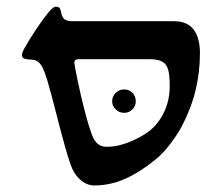

<svg xmlns="http://www.w3.org/2000/svg" viewBox="-20 -547 678 580"><path d="M64.9 -367.7Q56.2 -368.2 51.3 -371.1Q46.4 -374 46.4 -381.3Q46.4 -384.3 48.6 -390.1Q50.8 -396 53.7 -400.9Q69.3 -429.2 90.1 -460Q110.8 -490.7 127 -510.3Q140.6 -526.9 148.9 -526.9Q161.6 -526.9 163.6 -513.7Q167 -493.7 175.5 -488.3Q184.1 -482.9 197.8 -482.9H505.9Q545.4 -482.9 564.7 -458Q584 -433.1 584 -386.7Q584 -329.1 570.8 -274.4Q557.6 -219.7 528.8 -164.6Q516.6 -141.6 494.4 -112.3Q472.2 -83 450.7 -65.9Q403.8 -27.3 358.6 -7.1Q313.5 13.2 265.1 13.2Q241.7 13.2 222.2 -4.4Q202.6 -22 192.9 -50.8Q178.2 -92.8 152.3 -194.8Q134.8 -263.7 122.1 -307.1Q114.7 -330.6 108.6 -342.8Q102.5 -355 93.8 -361.3Q89.8 -364.3 84.2 -365.5Q78.6 -366.7 73 -366.9Q67.4 -367.2 64.9 -367.7ZM492.7 -287.1Q492.7 -319.3 488 -336.2Q483.4 -353 470.5 -360.6Q457.5 -368.2 431.6 -368.2H217.3Q204.6 -368.2 204.6 -357.9Q204.6 -352.1 214.1 -305.7Q223.6 -259.3 236.6 -209.5Q249.5 -159.7 260.7 -132.8Q273.4 -103.5 302.2 -103.5Q330.6 -103.5 360.1 -114Q389.6 -124.5 416.5 -141.1Q452.1 -163.1 472.4 -201.7Q492.7 -240.2 492.7 -287.1ZM355 -206.1Q340.3 -206.1 329.6 -216.6Q318.8 -227.1 318.8 -241.2Q318.8 -255.9 329.6 -266.4Q340.3 -276.9 355 -276.9Q370.1 -276.9 380.1 -266.6Q390.1 -256.3 390.1 -241.2Q390.1 -226.6 379.9 -216.3Q369.6 -206.1 355 -206.1Z"/></svg>

Font: David Libre Medium
Style: Regular
Weight: 500
Version: Version 1.000